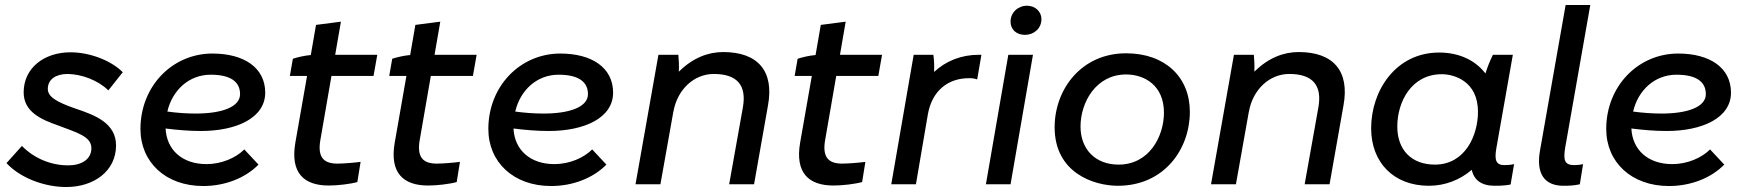

<svg xmlns="http://www.w3.org/2000/svg" viewBox="-20 -740 7025 771"><path d="M246 11C357 11 446 -53 446 -156C446 -246 361 -278 283 -304C205 -331 172 -352 172 -383C172 -422 205 -443 252 -443C309 -442 375 -417 415 -377L473 -450C424 -499 338 -530 263 -530C157 -530 75 -467 75 -369C75 -291 145 -260 214 -236C290 -207 347 -192 347 -145C347 -100 307 -76 254 -76C183 -76 116 -105 68 -154L6 -85C63 -24 160 11 246 11Z M796 7C882 7 964 -24 1018 -79L961 -140C927 -106 870 -81 809 -81C712 -81 649 -138 645 -224C692 -218 740 -214 787 -214C929 -214 1045 -266 1045 -368C1045 -468 960 -525 833 -525C672 -525 544 -394 544 -222C544 -89 645 7 796 7ZM652 -292C672 -378 739 -440 826 -440C907 -440 944 -411 944 -362C944 -310 870 -284 766 -284C728 -284 689 -287 652 -292Z M1300 5C1336 5 1387 -1 1415 -9L1428 -90C1407 -87 1360 -83 1335 -83C1282 -83 1253 -106 1267 -181L1311 -435H1480L1495 -520H1326L1349 -653L1249 -640L1228 -519C1205 -517 1177 -511 1156 -504L1144 -435H1213L1166 -167C1145 -45 1201 5 1300 5Z M1699 5C1735 5 1786 -1 1814 -9L1827 -90C1806 -87 1759 -83 1734 -83C1681 -83 1652 -106 1666 -181L1710 -435H1879L1894 -520H1725L1748 -653L1648 -640L1627 -519C1604 -517 1576 -511 1555 -504L1543 -435H1612L1565 -167C1544 -45 1600 5 1699 5Z M2193 7C2279 7 2361 -24 2415 -79L2358 -140C2324 -106 2267 -81 2206 -81C2109 -81 2046 -138 2042 -224C2089 -218 2137 -214 2184 -214C2326 -214 2442 -266 2442 -368C2442 -468 2357 -525 2230 -525C2069 -525 1941 -394 1941 -222C1941 -89 2042 7 2193 7ZM2049 -292C2069 -378 2136 -440 2223 -440C2304 -440 2341 -411 2341 -362C2341 -310 2267 -284 2163 -284C2125 -284 2086 -287 2049 -292Z M2532 0H2632L2684 -292V-291C2700 -382 2768 -443 2846 -443C2941 -443 2979 -397 2963 -308L2908 0H3008L3064 -317C3089 -454 3024 -531 2884 -531C2824 -531 2762 -508 2706 -452C2707 -476 2706 -501 2704 -520H2624Z M3327 5C3363 5 3414 -1 3442 -9L3455 -90C3434 -87 3387 -83 3362 -83C3309 -83 3280 -106 3294 -181L3338 -435H3507L3522 -520H3353L3376 -653L3276 -640L3255 -519C3232 -517 3204 -511 3183 -504L3171 -435H3240L3193 -167C3172 -45 3228 5 3327 5Z M3559 0H3658L3706 -281C3722 -373 3785 -428 3876 -426C3886 -426 3896 -424 3904 -421L3921 -520H3910C3840 -520 3778 -495 3731 -451C3732 -475 3731 -501 3728 -520H3649Z M3939 0H4038L4128 -520H4029ZM4096 -600C4131 -600 4162 -625 4162 -663C4162 -693 4138 -717 4104 -717C4068 -717 4038 -690 4038 -653C4038 -622 4061 -600 4096 -600Z M4469 6C4654 6 4758 -140 4758 -291C4758 -431 4658 -526 4502 -526C4322 -526 4215 -381 4215 -229C4215 -46 4372 6 4469 6ZM4472 -79C4379 -79 4319 -140 4319 -232C4319 -329 4381 -441 4502 -441C4577 -441 4654 -396 4654 -288C4654 -191 4594 -79 4472 -79Z M4843 0H4943L4995 -292V-291C5011 -382 5079 -443 5157 -443C5252 -443 5290 -397 5274 -308L5219 0H5319L5375 -317C5400 -454 5335 -531 5195 -531C5135 -531 5073 -508 5017 -452C5018 -476 5017 -501 5015 -520H4935Z M5982 6C6005 6 6025 5 6046 1L6060 -81C6047 -78 6035 -77 6021 -77C5988 -77 5980 -96 5989 -146L6055 -520H5975C5964 -498 5953 -471 5945 -445C5905 -497 5841 -529 5759 -529C5585 -529 5486 -376 5486 -225C5486 -88 5576 6 5718 6C5782 6 5842 -17 5890 -58C5899 -17 5929 6 5982 6ZM5770 -442C5818 -442 5915 -415 5915 -291C5915 -197 5864 -79 5742 -79C5649 -79 5591 -137 5591 -232C5591 -330 5647 -442 5770 -442Z M6258 6C6283 6 6301 5 6324 0L6337 -81C6325 -78 6313 -77 6302 -77C6263 -77 6257 -96 6265 -146L6366 -720H6267L6164 -135C6148 -45 6180 6 6258 6Z M6682 7C6768 7 6850 -24 6904 -79L6847 -140C6813 -106 6756 -81 6695 -81C6598 -81 6535 -138 6531 -224C6578 -218 6626 -214 6673 -214C6815 -214 6931 -266 6931 -368C6931 -468 6846 -525 6719 -525C6558 -525 6430 -394 6430 -222C6430 -89 6531 7 6682 7ZM6538 -292C6558 -378 6625 -440 6712 -440C6793 -440 6830 -411 6830 -362C6830 -310 6756 -284 6652 -284C6614 -284 6575 -287 6538 -292Z"/></svg>

Font: Fixel Display 20240404 Medium
Style: Italic
Weight: 500
Italic angle: -10°
Designer: AlfaBravo + MacPaw
Foundry: Kyrylo Tkachov, Marchela Mozhyna, Serhii Makarenko, Maria Weinstein, Zakhar Kryvoshyya
Version: Version 1.211;Glyphs 3.2 (3225)